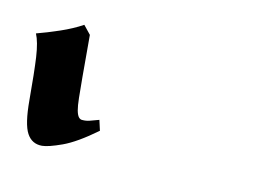

<svg xmlns="http://www.w3.org/2000/svg" viewBox="-323 8 359 272"><g transform="rotate(10 -143.0 144.5)"><path d="M-172.4 199.2Q-201.2 220.2 -220.9 227.3Q-240.7 234.4 -249.5 234.4Q-264.2 234.4 -271.2 221.4Q-278.3 208.5 -278.3 173.8Q-278.3 133.8 -279.5 112.1Q-280.8 90.3 -285.6 79.1Q-270.5 75.2 -252.4 69.1Q-234.4 63 -220.2 55.2L-210 67.9V128.4Q-210 147 -209.7 158.4Q-209.5 169.9 -208.3 176.5Q-207 183.1 -204.8 185.8Q-202.6 188.5 -199.7 188.5Q-194.3 189 -189.2 187.7Q-184.1 186.5 -175.8 184.1Z"/></g></svg>

Font: Akkhara
Style: Regular
Weight: 400
Designer: J. Victor Gaultney
Version: Version 1.00 June 13, 2006, initial release